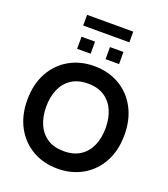

<svg xmlns="http://www.w3.org/2000/svg" viewBox="-179 -1143 1119 1282"><g transform="rotate(20 380.0 -502.5)"><path d="M380 14Q280 14 202 -31Q124 -76 79.5 -158Q35 -240 35 -350Q35 -460 79.5 -542Q124 -624 202 -669Q280 -714 380 -714Q480 -714 558 -669Q636 -624 680.5 -542Q725 -460 725 -350Q725 -240 680.5 -158Q636 -76 558 -31Q480 14 380 14ZM379.8 -110Q450 -110 497 -141Q544 -172 567.5 -226Q591 -280 591 -350Q591 -420 567.5 -474Q544 -528 497.2 -559Q450.4 -590 380.2 -590Q310 -590 263 -559Q216 -528 192.5 -474Q169 -420 169 -350Q169 -280 192.5 -226Q216 -172 262.8 -141Q309.6 -110 379.8 -110ZM231 -783V-869H327V-783ZM433 -783V-869H529V-783ZM216 -943V-1019H544V-943Z"/></g></svg>

Font: Cabin VF Beta
Style: Regular
Weight: 400
Designer: Pablo Impallari
Foundry: Pablo Impallari. http://www.impallari.com Igino Marini. http://www.ikern.com
Version: Version 2.200